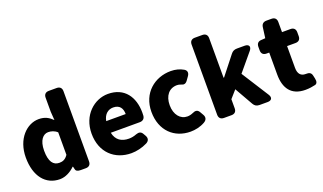

<svg xmlns="http://www.w3.org/2000/svg" viewBox="-78 -1251 3026 1797"><g transform="rotate(-20 1435.0 -352.5)"><path d="M276 54C330 54 385 25 425 -15H429L436 13C440 32 457 40 487 40H537C569 40 587 22 587 -10V-709C587 -741 569 -759 537 -759H459C427 -759 409 -741 409 -709V-569L415 -484C378 -520 341 -543 278 -543C160 -543 43 -431 43 -245C43 -59 134 54 276 54ZM226 -247C226 -352 271 -398 320 -398C350 -398 382 -389 409 -364V-140C384 -103 357 -92 323 -92C262 -92 226 -138 226 -247Z M988 54C1038 54 1096 41 1146 16C1177 0 1183 -26 1167 -54L1155 -75C1140 -103 1118 -108 1088 -97C1063 -87 1038 -82 1012 -82C940 -82 886 -114 870 -192H1158C1188 -192 1208 -207 1211 -238C1212 -248 1212 -258 1212 -269C1212 -424 1132 -543 968 -543C831 -543 698 -429 698 -245C698 -56 824 54 988 54ZM867 -309C879 -376 922 -407 971 -407C1036 -407 1061 -365 1061 -309Z M1577 54C1622 54 1674 44 1720 18C1752 0 1757 -27 1741 -54L1722 -87C1706 -115 1683 -117 1654 -103C1636 -95 1617 -90 1597 -90C1528 -90 1476 -150 1476 -245C1476 -339 1525 -399 1604 -399C1617 -399 1629 -396 1642 -391C1666 -379 1686 -382 1704 -407L1729 -442C1748 -468 1746 -495 1718 -511C1683 -531 1642 -543 1593 -543C1434 -543 1294 -433 1294 -245C1294 -56 1417 54 1577 54Z M1863 -709V-10C1863 22 1881 40 1913 40H1988C2020 40 2038 22 2038 -10V-101L2104 -176L2207 5C2220 29 2240 40 2267 40H2348C2388 40 2403 15 2381 -20L2208 -292L2355 -468C2382 -501 2369 -529 2326 -529H2249C2223 -529 2204 -520 2188 -499L2043 -315H2038V-709C2038 -741 2020 -759 1988 -759H1913C1881 -759 1863 -741 1863 -709Z M2721 54C2761 54 2793 48 2819 42C2839 37 2847 17 2840 -15L2833 -47C2826 -78 2806 -86 2774 -85H2770C2728 -85 2698 -110 2698 -173V-390H2782C2814 -390 2832 -408 2832 -440V-479C2832 -511 2814 -529 2782 -529H2698V-630C2698 -662 2680 -680 2648 -680H2598C2567 -680 2549 -664 2545 -634L2531 -529L2487 -526C2458 -524 2443 -505 2443 -474V-440C2443 -408 2461 -390 2493 -390H2520V-171C2520 -37 2578 54 2721 54Z"/></g></svg>

Font: コーポレート・ロゴ（ラウンド）ver3 Bold
Style: Regular
Weight: 700
Designer: [KANA_main] LOGOTYPE.JP [Source Han Sans] Ryoko NISHIZUKA 西塚涼子 (kana, bopomofo & ideographs); Paul D. Hunt (Latin, Greek
Version: Version 12.001;FEAKit 1.0